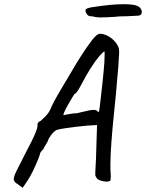

<svg xmlns="http://www.w3.org/2000/svg" viewBox="-20 -844 695 914"><path d="M65 33Q47 23 45.5 11Q44 -1 59 -31Q74 -61 106 -124Q130 -169 141.5 -194.5Q153 -220 156 -231Q159 -242 159 -245Q157 -254 161 -259.5Q165 -265 174 -269Q179 -274 193 -287Q207 -300 217 -318Q226 -339 237.5 -361Q249 -383 269 -416.5Q289 -450 321 -504Q341 -539 366 -578Q391 -617 418 -653Q429 -667 439 -675.5Q449 -684 458 -683Q473 -683 491 -674Q509 -665 523 -650.5Q537 -636 543 -621Q548 -613 547 -587Q546 -561 543 -524Q540 -487 536 -445Q533 -404 527 -348Q521 -292 515.5 -231Q510 -170 507 -113.5Q504 -57 507 -15Q508 -6 507 2Q506 10 506 15Q500 21 484.5 20.5Q469 20 454.5 14Q440 8 438 -1Q435 -4 434 -8.5Q433 -13 434 -30.5Q435 -48 437 -90L442 -249L429 -248Q420 -248 395.5 -246Q371 -244 342.5 -240.5Q314 -237 290 -233.5Q266 -230 257 -227Q248 -227 235.5 -215Q223 -203 212 -184Q208 -170 197.5 -154.5Q187 -139 187 -134Q180 -129 175.5 -122Q171 -115 171 -115Q171 -109 161.5 -85.5Q152 -62 138.5 -33.5Q125 -5 111 16L88 50ZM283 -296Q283 -296 293.5 -298Q304 -300 319 -302.5Q334 -305 346 -305Q382 -314 399.5 -317.5Q417 -321 425.5 -321Q434 -321 440 -318Q444 -313 447.5 -312Q451 -311 451 -311Q452 -313 454.5 -333.5Q457 -354 460.5 -384Q464 -414 467.5 -446.5Q471 -479 473.5 -506.5Q476 -534 477 -549Q478 -568 478 -583.5Q478 -599 478 -599Q472 -599 453.5 -577.5Q435 -556 412 -520Q389 -484 368 -443Q358 -424 349 -410.5Q340 -397 335 -397Q333 -395 324 -380Q315 -365 304.5 -346.5Q294 -328 287 -313Q280 -298 283 -296ZM457 -761Q450 -761 440.5 -762Q431 -763 422 -766Q407 -766 401.5 -769Q396 -772 391 -781Q382 -796 391.5 -802Q401 -808 435 -812Q468 -817 501.5 -820.5Q535 -824 571 -824Q596 -824 615 -821Q634 -818 645 -809Q658 -795 654.5 -781.5Q651 -768 630 -769Q624 -769 609.5 -768Q595 -767 578.5 -766.5Q562 -766 550 -766Q543 -765 528 -764Q513 -763 494 -762Q475 -761 457 -761Z"/></svg>

Font: Caveat Medium
Style: Regular
Weight: 500
Designer: Pablo Impallari
Foundry: Pablo Impallari
Version: Version 2.000